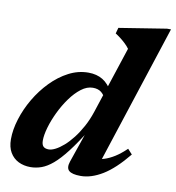

<svg xmlns="http://www.w3.org/2000/svg" viewBox="-82 -791 804 877"><g transform="rotate(10 320.0 -352.5)"><path d="M396.5 -351.5Q389.5 -370 374.8 -381.8Q360 -393.5 336 -393.5Q308.5 -393.5 282 -373.2Q255.5 -353 232 -320.5Q208.5 -288 190.5 -250.5Q172.5 -213 162.2 -177.5Q152 -142 152 -117Q152 -97.5 160.2 -89.2Q168.5 -81 185.5 -81Q198.5 -81 216.2 -90Q234 -99 254 -116.5Q274 -134 293.5 -159Q313 -184 330.5 -216Q348 -248 360.5 -286L462.5 -596.5Q454 -608 442.8 -618.8Q431.5 -629.5 419.2 -639Q407 -648.5 395 -656L402.5 -683L622 -718H640.5L418 -36L395.5 -75.5Q419 -75.5 442.5 -82.8Q466 -90 490.8 -105.5Q515.5 -121 542.5 -147L563.5 -124Q504.5 -51.5 451.5 -19.2Q398.5 13 350 13Q310 13 295.5 0Q281 -13 291 -43L346.5 -204.5H355Q313.5 -136.5 280.5 -93.8Q247.5 -51 220.2 -28Q193 -5 167.8 4Q142.5 13 117 13Q86 13 61.2 0.8Q36.5 -11.5 22 -36Q7.5 -60.5 7.5 -97.5Q7.5 -141.5 23 -191.2Q38.5 -241 66.2 -288.2Q94 -335.5 131.5 -374Q169 -412.5 212.8 -435.2Q256.5 -458 304 -458Q342.5 -458 370.5 -441Q398.5 -424 419.5 -385.5Z"/></g></svg>

Font: Newsreader 16pt 16pt
Style: Bold Italic
Weight: 700
Italic angle: -17°
Version: Version 1.003